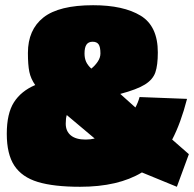

<svg xmlns="http://www.w3.org/2000/svg" viewBox="-20 -703 744 736"><path d="M6 -190Q6 -268 33.5 -311Q61 -354 115 -377Q98 -401 92.5 -427.5Q87 -454 87 -500Q87 -589 146.5 -636Q206 -683 337 -683Q453 -683 519 -643Q585 -603 585 -502Q585 -453 575.5 -425.5Q566 -398 535.5 -379Q505 -360 441 -343L499 -291Q509 -309 515 -331L697 -324Q673 -231 640 -168L704 -112L658 13L524 -42Q433 13 287 13Q186 13 125 -5.5Q64 -24 35 -68Q6 -112 6 -190ZM365 -498Q365 -523 358 -533Q351 -543 335 -543Q319 -543 311.5 -532Q304 -521 304 -498Q304 -480 310 -466.5Q316 -453 330 -440Q344 -451 354.5 -466.5Q365 -482 365 -498ZM343 -172 236 -262Q232 -250 232 -229Q232 -200 251.5 -184Q271 -168 308 -168Q327 -168 343 -172Z"/></svg>

Font: Cairo Black
Style: Regular
Weight: 900
Designer: Mohamed Gaber, Accademia di Belle Arti di Urbino and others
Foundry: Kief Type Foundry, Accademia di Belle Arti di Urbino and others
Version: Version 3.011